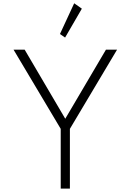

<svg xmlns="http://www.w3.org/2000/svg" viewBox="-20 -1120 776 1140"><path d="M340.5 0H395V-355L675 -825H609L367.5 -415L126.5 -825H60.5L340.5 -355ZM366.5 -897 466 -1068.5 420.5 -1100.5 336 -918Z"/></svg>

Font: Spartan Light
Style: Regular
Weight: 300
Designer: Matt Bailey, Mirko Velimirovic
Foundry: Matt Bailey
Version: Version 1.003; ttfautohint (v1.8.3)